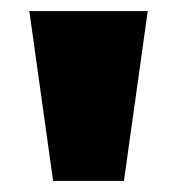

<svg xmlns="http://www.w3.org/2000/svg" viewBox="-20 -725 320 347"><path d="M76 -398 33 -705H247L204 -398Z"/></svg>

Font: Nunito Sans 6pt Black
Style: Regular
Weight: 900
Version: Version 3.101;gftools[0.9.27]